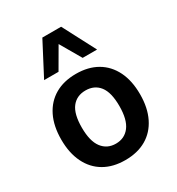

<svg xmlns="http://www.w3.org/2000/svg" viewBox="-181 -868 916 992"><g transform="rotate(-30 277.0 -371.5)"><path d="M277 10Q204 10 151.5 -20.5Q99 -51 70.5 -109Q42 -167 42 -247Q42 -328 70.5 -385.5Q99 -443 151.5 -473.5Q204 -504 277 -504Q350 -504 402.5 -473.5Q455 -443 483.5 -385.5Q512 -328 512 -247Q512 -167 483.5 -109Q455 -51 402.5 -20.5Q350 10 277 10ZM277 -88Q329 -88 359 -127.5Q389 -167 389 -248Q389 -329 359.5 -367Q330 -405 277 -405Q224 -405 194.5 -367Q165 -329 165 -248Q165 -167 195 -127.5Q225 -88 277 -88ZM119 -558 221 -753H333L435 -558H349L277 -682L205 -558Z"/></g></svg>

Font: Nunito Sans 10pt SemiCondensed
Style: Bold
Weight: 700
Width: 4
Designer: Vernon Adams
Foundry: Vernon Adams
Version: Version 3.101;gftools[0.9.27]